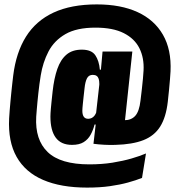

<svg xmlns="http://www.w3.org/2000/svg" viewBox="-20 -689 810 872"><path d="M307 -31Q257.5 -31 233.2 -63.8Q209 -96.5 209 -159.5Q209 -167 209.5 -175.2Q210 -183.5 211 -195.8Q212 -208 214 -227Q216 -246 219 -274Q225.5 -333 240.2 -375.5Q255 -418 281.8 -440.8Q308.5 -463.5 351.5 -463.5Q395.5 -463.5 412.8 -438.2Q430 -413 433.5 -372.5H467L430.5 -295Q431 -299 431 -302.8Q431 -306.5 431 -309.5Q431 -322 428.2 -330.8Q425.5 -339.5 419 -344.2Q412.5 -349 401.5 -349Q383 -349 375 -333.2Q367 -317.5 364 -288.5Q361 -261.5 359 -243.5Q357 -225.5 356 -214.8Q355 -204 354.5 -197.5Q354 -191 354 -186Q354 -168 360.5 -158.8Q367 -149.5 380.5 -149.5Q389 -149.5 396.2 -153Q403.5 -156.5 409 -163.5Q414.5 -170.5 418 -180.5L438 -123.5H409.5Q403 -98 391.5 -77Q380 -56 360 -43.5Q340 -31 307 -31ZM404.5 -36 416.5 -140 414.5 -158 435.5 -344 437.5 -363 445.5 -452.5 446 -455H581L537.5 -47.5ZM509 -147.5Q520 -144.5 526.8 -143.8Q533.5 -143 544.5 -143Q576.5 -143 594.5 -163.2Q612.5 -183.5 618 -231.5Q621.5 -258 624.2 -283.8Q627 -309.5 629.2 -331.8Q631.5 -354 632 -369Q635 -426 613.2 -469.8Q591.5 -513.5 542.2 -538.5Q493 -563.5 413.5 -563.5Q328 -563.5 277 -534Q226 -504.5 200.2 -455Q174.5 -405.5 165 -346.5Q161.5 -326.5 159 -306.2Q156.5 -286 154.2 -266Q152 -246 150.2 -227.2Q148.5 -208.5 147 -191.2Q145.5 -174 144.5 -159Q138.5 -54.5 196.5 1.5Q254.5 57.5 386 57.5Q442.5 57.5 490.8 49.8Q539 42 577.5 30.8Q616 19.5 643 8L625 119Q597.5 130 561.2 140Q525 150 479.2 156.5Q433.5 163 375.5 163Q257 163 176 128.2Q95 93.5 55.5 23.5Q16 -46.5 21.5 -151.5Q22.5 -168 24 -187.8Q25.5 -207.5 27.5 -228.2Q29.5 -249 31.5 -269.8Q33.5 -290.5 35.8 -309.8Q38 -329 40 -346Q53 -450.5 98 -522.5Q143 -594.5 223 -631.8Q303 -669 420 -669Q528.5 -669 604.8 -634Q681 -599 720 -531.2Q759 -463.5 754.5 -365Q753.5 -350.5 752 -329Q750.5 -307.5 747.8 -281.8Q745 -256 742 -226.5Q734 -156.5 707.5 -114.2Q681 -72 631.2 -52.5Q581.5 -33 504 -31Q481.5 -30 453.8 -31.5Q426 -33 404.5 -36Z"/></svg>

Font: Anek Odia SemiCondensed ExtraBold
Style: Regular
Weight: 800
Width: 4
Designer: Yesha Goshar & Mahesh Sahu (Odia), Yesha Goshar (Latin)
Foundry: Ek Type
Version: Version 1.003